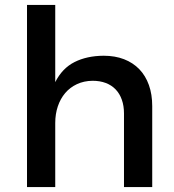

<svg xmlns="http://www.w3.org/2000/svg" viewBox="-20 -762 709 782"><path d="M485 -300Q485 -331 476.2 -355.8Q467.5 -380.5 451 -397.8Q434.5 -415 410.8 -424Q387 -433 357 -433Q321.5 -432.5 293.2 -419.2Q265 -406 245.5 -383Q226 -360 215.5 -328.8Q205 -297.5 205 -261V0H90V-742H205V-427.5Q233.5 -484 283.5 -509.2Q333.5 -534.5 402 -535Q448.5 -535 485.2 -520.8Q522 -506.5 547.5 -480Q573 -453.5 586.5 -415.5Q600 -377.5 600 -330V0H485Z"/></svg>

Font: Argentum Sans
Style: Regular
Weight: 400
Designer: Julieta Ulanovsky, Owen Earl, Chris M. Simpson, Rasmus Andersson, Cristiano Sobral
Foundry: The Argentum Sans Project Authors
Version: Version 3.135; ttfautohint (v1.8.4.7-5d5b-dirty)